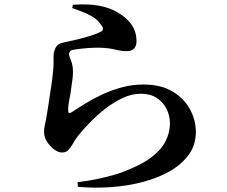

<svg xmlns="http://www.w3.org/2000/svg" viewBox="-20 -805 1040 879"><path d="M310.4 -768 314 -783.2Q388.6 -788.3 437 -778.2Q485.5 -768.1 515.6 -749.8Q559 -725.9 581.9 -692.8Q604.9 -659.7 604.9 -615.9Q604.9 -594.9 593.9 -582.8Q582.9 -570.6 558.2 -570.6Q541.4 -570.6 526.5 -573.8Q511.6 -577 495.2 -580.6Q478.9 -584.1 456.2 -585.8Q432.7 -587.4 405.2 -586.2Q377.8 -584.9 354.6 -582.4Q331.4 -579.9 318.4 -577.4Q305.2 -575.9 300.7 -570.1Q296.2 -564.4 296.2 -558.6Q296.2 -547.2 304.1 -529.4Q312.1 -511.5 313.5 -490Q315 -468.6 312.8 -450.3Q310.6 -431.9 307 -407.8Q303.6 -378.4 297.5 -349.3Q291.4 -320.2 292.2 -297.7Q292.9 -282.1 305.4 -289.7Q331.5 -306.9 367.2 -329Q402.8 -351.1 446.1 -371.5Q489.3 -391.9 537.4 -405Q585.5 -418.1 636.3 -418.1Q716.6 -418.1 769.8 -386.2Q823 -354.4 849.8 -304.7Q876.6 -254.9 876.6 -200.8Q876.6 -142.3 845 -97.9Q813.3 -53.5 759 -22.1Q704.6 9.3 635 27.8Q565.3 46.2 488.9 51.7Q412.5 57.1 337 50.4L334.8 29.5Q393.8 21.9 448.2 9.4Q502.5 -3.2 536.5 -15.6Q622.8 -47.3 670.9 -83.5Q719.1 -119.6 738.5 -159.4Q758 -199.2 758 -240Q758 -275.6 742.5 -306.6Q727.1 -337.5 697.4 -356.7Q667.8 -375.9 624.8 -375.9Q582.8 -375.9 540.7 -356Q498.6 -336 460.1 -305.7Q421.7 -275.4 389.7 -242.2Q357.6 -209.1 336.3 -181.8Q324 -165.1 314.1 -147.7Q304.2 -130.3 293.1 -118.6Q282 -106.9 264.8 -106.9Q236.5 -106.9 208.2 -139.6Q194.6 -154.2 188.1 -169.9Q181.7 -185.5 181.7 -202.7Q181.7 -217.4 186 -235.9Q190.4 -254.5 195 -283.1Q199 -306.6 204.4 -343Q209.9 -379.3 215.4 -415.9Q220.9 -452.4 222.7 -476Q225.1 -497.8 225.1 -512.9Q225 -528.1 225 -547.4Q225 -567.3 234.8 -586.9Q244.7 -606.4 271.3 -610.5Q293.5 -614.9 327 -622.8Q360.4 -630.7 392.9 -640.8Q425.4 -650.9 442 -659.8Q459 -669.2 445.7 -687.2Q426.7 -717.7 391.7 -735.2Q356.6 -752.8 310.4 -768Z"/></svg>

Font: Noto Serif JP
Style: Regular
Weight: 200
Designer: Ryoko NISHIZUKA 西塚涼子 (kana & ideographs); Frank Grießhammer (Latin, Greek & Cyrillic); Wenlong ZHANG 张文龙 (bopomofo); San
Foundry: Adobe
Version: Version 2.001;hotconv 1.1.0;makeotfexe 2.6.0